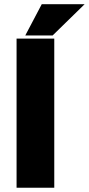

<svg xmlns="http://www.w3.org/2000/svg" viewBox="-20 -885 419 905"><path d="M58.1 0V-703.1H235.8V0ZM176.8 -865.2H378.9L228 -717.8H99.1Z"/></svg>

Font: LT Superior Black
Style: Regular
Weight: 900
Designer: Daniel Lyons
Foundry: LyonsType
Version: Version 2.005